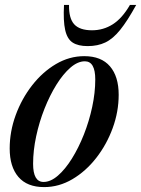

<svg xmlns="http://www.w3.org/2000/svg" viewBox="-20 -752 576 783"><path d="M323.5 -523Q393 -523 428.5 -481.5Q464 -440 464 -365.5Q464 -296.5 439.5 -229.5Q415 -162.5 372.5 -108Q330 -53.5 275.2 -21.2Q220.5 11 160 11Q90.5 11 55 -30.5Q19.5 -72 19.5 -146.5Q19.5 -215.5 44 -282.5Q68.5 -349.5 111 -404Q153.5 -458.5 208.2 -490.8Q263 -523 323.5 -523ZM157.5 -10Q186.5 -10 216.2 -35.8Q246 -61.5 273.2 -105.2Q300.5 -149 322 -203.2Q343.5 -257.5 356 -315.8Q368.5 -374 368.5 -428Q368.5 -502 326 -502Q297 -502 267.2 -476.2Q237.5 -450.5 210.2 -406.8Q183 -363 161.5 -308.8Q140 -254.5 127.5 -196.2Q115 -138 115 -84Q115 -10 157.5 -10ZM355.5 -628.5Q401.5 -628.5 440 -653Q478.5 -677.5 510 -732H535.5Q499.5 -666.5 470 -630Q440.5 -593.5 409.5 -578.8Q378.5 -564 337.5 -564Q298.5 -564 276.2 -578.5Q254 -593 245.8 -629.8Q237.5 -666.5 241 -732H261.5Q260.5 -677 282.8 -652.8Q305 -628.5 355.5 -628.5Z"/></svg>

Font: Newsreader 72pt Medium
Style: Italic
Weight: 500
Italic angle: -17°
Designer: Hugues Gentile
Foundry: Production Type
Version: Version 1.003; ttfautohint (v1.8.3)